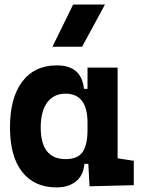

<svg xmlns="http://www.w3.org/2000/svg" viewBox="-20 -815 626 845"><path d="M228.5 9.8Q131.3 9.8 77.6 -58.3Q23.9 -126.5 23.9 -253.9Q23.9 -384.3 77.9 -455.8Q131.8 -527.3 230.5 -527.3Q338.9 -527.3 349.6 -423.8H365.2V-517.6H497.6V-118.2L568.8 -107.4V0L374 4.9L368.7 -93.8H351.6Q346.7 -42 313.7 -16.1Q280.8 9.8 228.5 9.8ZM365.2 -242.7V-274.9Q365.2 -402.8 268.1 -402.8Q216.3 -402.8 187.7 -364Q159.2 -325.2 159.2 -253.9Q159.2 -114.7 269 -114.7Q322.8 -114.7 344 -146.7Q365.2 -178.7 365.2 -242.7ZM210.9 -609.4 301.8 -794.9H441.9L341.3 -609.4Z"/></svg>

Font: Cascadia Mono PL
Style: Bold
Weight: 700
Monospace: yes
Designer: Aaron Bell
Foundry: Saja Typeworks
Version: Version 2404.023; ttfautohint (v1.8.4)